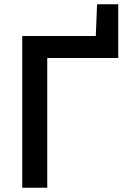

<svg xmlns="http://www.w3.org/2000/svg" viewBox="-20 -882 612 902"><path d="M84.5 0V-713H430L436 -862H535.5V-609.5H202V0Z"/></svg>

Font: Heraclito Medium
Style: Regular
Weight: 500
Designer: Kostas Bartsokas (font) & Cristiano Sobral (main changes)
Foundry: Kostas Bartsokas (font) & Cristiano Sobral (main changes)
Version: Version 1.00;July 8, 2020;FontCreator 13.0.0.2655 64-bit